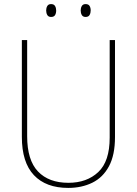

<svg xmlns="http://www.w3.org/2000/svg" viewBox="-20 -910 669 940"><path d="M543 -239Q543 -151 513.5 -96Q484 -41 432 -15.5Q380 10 314 10Q205 10 146 -52.5Q87 -115 87 -240V-714H113V-243Q113 -126 166 -70.5Q219 -15 315 -15Q405 -15 461 -67.5Q517 -120 517 -236V-714H543ZM206 -859Q206 -871 211.5 -880.5Q217 -890 230 -890Q244 -890 249.5 -880.5Q255 -871 255 -859Q255 -845 249.5 -836Q244 -827 230 -827Q217 -827 211.5 -836.5Q206 -846 206 -859ZM375 -859Q375 -871 380.5 -880.5Q386 -890 399 -890Q413 -890 418.5 -881Q424 -872 424 -859Q424 -846 418.5 -836.5Q413 -827 399 -827Q386 -827 380.5 -836.5Q375 -846 375 -859Z"/></svg>

Font: Noto Sans Kannada SemiCondensed Thin
Style: Regular
Weight: 100
Width: 4
Designer: Jelle Bosma - Monotype Design Team
Foundry: Monotype Imaging Inc.
Version: Version 2.005; ttfautohint (v1.8.4.7-5d5b)